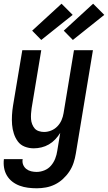

<svg xmlns="http://www.w3.org/2000/svg" viewBox="-30 -790 581 1033"><path d="M168 223Q144 223 120.5 220Q97 217 75.5 209Q54 201 36.5 187.5Q19 174 7.5 155Q-4 136 -8 113Q-12 90 -9 66H92Q89 82 94.5 96Q100 110 111.5 119Q123 128 137.5 131.5Q152 135 167 135Q188 135 209 126.5Q230 118 244.5 101Q259 84 267 63.5Q275 43 278 22L294 -75Q283 -57 267.5 -40.5Q252 -24 233 -13Q214 -2 193 3Q172 8 152 8Q126 8 103 -1Q80 -10 66 -29Q52 -48 44.5 -71.5Q37 -95 35 -119.5Q33 -144 34.5 -170Q36 -196 40 -221L90 -520H192L140 -207Q138 -193 137 -178Q136 -163 137 -149Q138 -135 143 -122Q148 -109 156.5 -99Q165 -89 179 -84.5Q193 -80 207 -80Q226 -80 245 -87.5Q264 -95 278.5 -110Q293 -125 301 -143.5Q309 -162 312 -181L368 -520H470L378 36Q374 61 366 85.5Q358 110 343.5 132Q329 154 309 172.5Q289 191 265.5 202.5Q242 214 217 218.5Q192 223 168 223ZM362 -575 313 -625 471 -770 531 -710ZM192 -575 143 -625 301 -770 361 -710Z"/></svg>

Font: Iosevka Curly Semibold
Style: Italic
Weight: 600
Italic angle: -9°
Monospace: yes
Designer: Belleve Invis
Foundry: Belleve Invis
Version: Version 22.1.2; ttfautohint (v1.8.4)